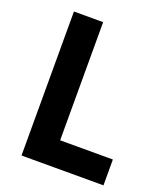

<svg xmlns="http://www.w3.org/2000/svg" viewBox="-128 -766 727 852"><g transform="rotate(20 236.0 -340.0)"><path d="M461 -122H212V-680H74V0H461Z"/></g></svg>

Font: Online Auction - Bold
Style: Bold
Weight: 500
Designer: Mohamed Mostafa, the designer of Online Auction
Foundry: Kief Type Foundry
Version: ""